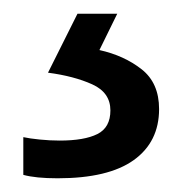

<svg xmlns="http://www.w3.org/2000/svg" viewBox="-20 -20 265 280"><path d="M212 139Q212 187 175 213.5Q138 240 64 240Q32 240 14 235V180Q23 182 38 183.5Q53 185 67 185Q103 185 122 175.5Q141 166 141 141Q141 115 114.5 103Q88 91 50 86L93 0H151L125 53Q161 61 186.5 81Q212 101 212 139Z"/></svg>

Font: Noto Sans Tifinagh Air
Style: Regular
Weight: 400
Designer: JamraPatel
Foundry: JamraPatel LLC
Version: Version 2.006; ttfautohint (v1.8.4.7-5d5b)